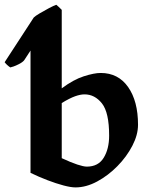

<svg xmlns="http://www.w3.org/2000/svg" viewBox="-43 -777 638 811"><path d="M314 -378.4Q296.9 -378.4 274.2 -370.4Q251.5 -362.3 217.8 -341.8V-108.9Q256.8 -90.8 283.4 -82Q310.1 -73.2 323.7 -73.2Q372.1 -73.2 395 -110.6Q418 -147.9 418 -204.1Q418 -301.8 387.7 -340.1Q357.4 -378.4 314 -378.4ZM85.9 -563.5 60.1 -523.9Q53.7 -514.2 33.4 -504.4Q13.2 -494.6 0.5 -492.2Q-13.7 -501.5 -23.4 -514.2L99.6 -703.1Q106 -709.5 124.8 -720.7Q143.6 -731.9 164.1 -742.7Q184.6 -753.4 194.8 -756.8Q197.8 -754.4 205.1 -747.8Q212.4 -741.2 217.8 -735.4V-403.8Q266.6 -440.4 310.5 -454.6Q354.5 -468.8 382.3 -468.8Q456.5 -468.8 498.3 -409.2Q540 -349.6 540 -250Q540 -207.5 516.1 -161.4Q492.2 -115.2 452.9 -75.2Q413.6 -35.2 367.2 -10.3Q320.8 14.6 275.9 14.6Q256.3 14.6 225.1 6.3Q193.8 -2 157.5 -15.9Q121.1 -29.8 85.9 -46.9Z"/></svg>

Font: Gentium Book Plus
Style: Bold
Weight: 700
Designer: Victor Gaultney, Annie Olsen, Iska Routamaa, Becca Hirsbrunner
Foundry: SIL International
Version: Version 6.101